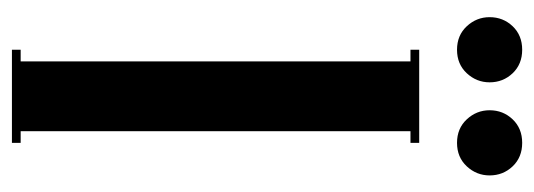

<svg xmlns="http://www.w3.org/2000/svg" viewBox="-314 -604 917 330"><g transform="rotate(90 145.0 -438.5)"><path d="M169 -821Q169 -844.2 184.6 -860.6Q200.2 -877 225 -877Q249.8 -877 265.4 -860.6Q281 -844.2 281 -821Q281 -798.6 265.4 -781.8Q249.8 -765 225 -765Q200.2 -765 184.6 -781.8Q169 -798.6 169 -821ZM9 -821Q9 -844.2 24.6 -860.6Q40.2 -877 65 -877Q89.8 -877 105.4 -860.6Q121 -844.2 121 -821Q121 -798.6 105.4 -781.8Q89.8 -765 65 -765Q40.2 -765 24.6 -781.8Q9 -798.6 9 -821ZM65 0V-15H85V-685H65V-700H225V-685H205V-15H225V0Z"/></g></svg>

Font: Copperplate CC
Style: Regular
Weight: 400
Designer: indestructible type*
Foundry: Cowboy Collective
Version: Version 1.000